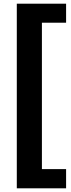

<svg xmlns="http://www.w3.org/2000/svg" viewBox="-20 -812 384 1040"><path d="M338 208V104H207V-689H338V-792H71V208Z"/></svg>

Font: Repo Bold
Style: Bold
Weight: 700
Designer: Stefan Peev
Foundry: Context Ltd
Version: Version 1.502